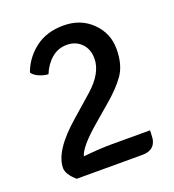

<svg xmlns="http://www.w3.org/2000/svg" viewBox="-123 -757 775 854"><g transform="rotate(-20 265.0 -330.5)"><path d="M475 -91Q475 -77 473 -51Q464 0 406 0H95Q54 -36 54 -65Q54 -147 179 -255L277 -341Q352 -408 352 -476Q352 -521 325 -548Q298 -575 256.5 -575Q215 -575 184 -548.5Q153 -522 136 -480Q115 -481 93 -490.5Q71 -500 61 -515Q83 -577 137 -619Q191 -661 272 -661Q353 -661 406 -609Q459 -557 459 -482.5Q459 -408 427 -362Q395 -316 334 -265L257 -199Q169 -123 159 -83Q237 -91 291 -91Z"/></g></svg>

Font: Signika
Style: Regular
Weight: 400
Designer: Anna Giedrys
Foundry: Anna Giedrys
Version: Version 1.001